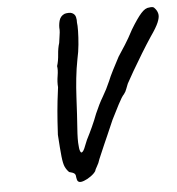

<svg xmlns="http://www.w3.org/2000/svg" viewBox="-53 -738 783 847"><g transform="rotate(-5 338.5 -314.0)"><path d="M263 59Q258 57 256 53Q254 49 252 37Q252 26 246 21Q240 16 223 12Q212 1 205.5 -13Q199 -27 195.5 -59.5Q192 -92 188 -156Q190 -191 191.5 -215Q193 -239 195 -260Q197 -281 199.5 -305Q202 -329 207 -365Q205 -388 209.5 -415Q214 -442 211 -458Q218 -480 220 -508.5Q222 -537 229 -559Q231 -576 233.5 -591Q236 -606 236 -616Q234 -636 239.5 -656.5Q245 -677 264 -685Q270 -687 280.5 -687.5Q291 -688 297 -685Q310 -679 313 -666Q316 -653 315 -642Q317 -631 316.5 -604Q316 -577 313 -544.5Q310 -512 303 -481Q295 -440 290.5 -397.5Q286 -355 284 -314Q280 -232 276 -178Q272 -124 275 -100Q275 -97 276 -89Q277 -81 279.5 -75Q282 -69 285 -69Q290 -70 294.5 -77.5Q299 -85 303.5 -97.5Q308 -110 314 -123Q327 -148 340.5 -177.5Q354 -207 364 -234Q382 -276 400 -306Q418 -336 434 -373Q440 -389 455.5 -419.5Q471 -450 485 -476Q502 -502 517.5 -526Q533 -550 554 -590Q583 -638 602 -659Q621 -680 637 -680Q648 -682 654 -680.5Q660 -679 667 -669Q675 -658 676.5 -645Q678 -632 669 -610.5Q660 -589 634 -552Q614 -522 589.5 -482Q565 -442 544.5 -406.5Q524 -371 515 -354Q510 -343 506 -331Q502 -319 494 -309Q484 -299 467 -266Q450 -233 434 -201Q416 -159 405.5 -135.5Q395 -112 388.5 -97Q382 -82 376 -68Q370 -54 361 -33Q356 -16 347.5 -2Q339 12 338 18Q331 29 315.5 40Q300 51 285 56.5Q270 62 263 59Z"/></g></svg>

Font: Caveat SemiBold
Style: Regular
Weight: 600
Designer: Pablo Impallari
Foundry: Pablo Impallari
Version: Version 2.000